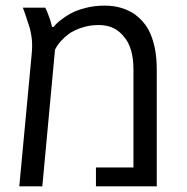

<svg xmlns="http://www.w3.org/2000/svg" viewBox="-20 -660 661 680"><path d="M48.3 0 92.3 -469.2Q93.3 -478.5 93.5 -485.6Q93.8 -492.7 93.8 -499.5Q93.8 -514.2 92 -527.1Q90.3 -540 86.4 -556.6Q85.4 -561.5 81.5 -573Q77.6 -584.5 74 -595.5Q70.3 -606.4 69.3 -609.9Q67.4 -615.7 65.2 -621.3Q63 -627 61 -632.8H140.6Q149.4 -613.3 155.3 -596.4Q161.1 -579.6 164.1 -564.9H170.4Q176.8 -574.7 195.6 -589.4Q214.4 -604 233.4 -613.8Q252.4 -624 283.7 -632.1Q314.9 -640.1 350.6 -640.1Q383.3 -640.1 410.2 -631.8Q437 -623.5 458 -608.9Q472.7 -598.1 484.6 -584.7Q496.6 -571.3 505.4 -555.7Q520 -528.3 527.6 -492.9Q535.2 -457.5 535.2 -414.6V0H319.8V-66.9H452.6V-414.6Q452.6 -452.1 444.3 -481.2Q436 -510.3 419.4 -529.3Q409.7 -542 396.7 -551.5Q383.8 -561 366.9 -566.2Q350.1 -571.3 328.6 -571.3Q297.4 -571.3 269.5 -562Q241.7 -552.7 224.6 -540.5Q208.5 -528.8 195.6 -514.4Q182.6 -500 174.8 -483.9L129.9 0Z"/></svg>

Font: Wonky
Style: Regular
Weight: 400
Designer: Monotype Design Team
Foundry: Monotype Imaging Inc.
Version: Version 3.000